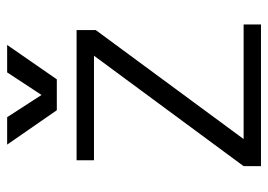

<svg xmlns="http://www.w3.org/2000/svg" viewBox="-127 -627 754 540"><g transform="rotate(-90 250.0 -357.0)"><path d="M52.7 0H451.2V-48.8H128.9L435.5 -464.8V-518.6H69.3V-469.7H363.3L52.7 -48.8ZM190.4 -713.9H113.3L210 -574.2H296.9L393.6 -713.9H316.4L252.9 -617.2Z"/></g></svg>

Font: DotumChe
Style: Regular
Weight: 400
Monospace: yes
Version: Version 2.21